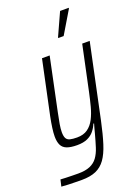

<svg xmlns="http://www.w3.org/2000/svg" viewBox="-203 -792 765 1059"><g transform="rotate(-20 180.0 -262.5)"><path d="M86 196Q68 196 47 195.5Q26 195 6 194.5Q-14 194 -33 192L-24 153Q-12 154 5.5 154.5Q23 155 42.5 155.5Q62 156 80 156Q122 156 149 144.5Q176 133 192.5 110.5Q209 88 219.5 55Q230 22 241 -19Q244 -32 248.5 -47.5Q253 -63 256 -74H252Q243 -52 228 -33.5Q213 -15 189 -4Q165 7 128 7Q91 7 68.5 -1.5Q46 -10 36.5 -29.5Q27 -49 27 -80Q27 -101 31 -130Q35 -159 42 -194L109 -510H154L89 -200Q81 -163 76.5 -135.5Q72 -108 72 -89Q72 -66 78.5 -53.5Q85 -41 101 -37Q117 -33 142 -33Q180 -33 204.5 -50.5Q229 -68 244.5 -98Q260 -128 270 -166Q280 -204 289 -246L345 -510H389L297 -75Q281 0 264.5 52Q248 104 225.5 135.5Q203 167 169.5 181.5Q136 196 86 196ZM231 -584 232 -589 292 -721H343L342 -716L263 -584Z"/></g></svg>

Font: Saira Condensed ExtraLight
Style: Italic
Weight: 250
Width: 3
Italic angle: -12°
Designer: Hector Gatti with collaboration of the Omnibus-Type team
Foundry: Omnibus-Type
Version: Version 1.101